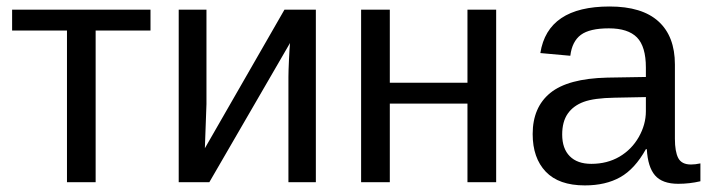

<svg xmlns="http://www.w3.org/2000/svg" viewBox="-20 -558 2165 588"><path d="M17.1 -528.3V-464.4H185.1V0H272.9V-464.4H440.9V-528.3Z M612.3 -528.3H527.3V0H621.1L868.2 -426.3C867.2 -416.2 866.1 -399.3 865 -375.5C863.9 -351.7 863.3 -334 863.3 -322.3V0H947.3V-528.3H851.1L607.4 -104L612.3 -239.3Z M1173.8 -528.3H1085.9V0H1173.8V-240.7H1411.6V0H1499.5V-528.3H1411.6V-304.7H1173.8Z M1771 9.8C1813.6 9.8 1849.9 1.4 1879.6 -15.4C1909.4 -32.1 1935.5 -60.7 1958 -101.1H1960.9C1962.9 -64.6 1971.3 -37.8 1986.1 -20.8C2000.9 -3.7 2024.6 4.9 2057.1 4.9C2080.2 4.9 2102.9 2.3 2125 -2.9V-57.6C2114.3 -55.3 2104.7 -54.2 2096.2 -54.2C2077 -54.2 2064 -60.8 2057.1 -74C2050.3 -87.2 2046.9 -106.8 2046.9 -132.8V-360.4C2046.9 -418 2030.1 -462 1996.6 -492.4C1963.1 -522.9 1913.1 -538.1 1846.7 -538.1C1720.4 -538.1 1649.7 -490.6 1634.8 -395.5L1726.6 -387.2C1730.1 -416.5 1740.9 -437.8 1758.8 -451.2C1776.7 -464.5 1805.3 -471.2 1844.7 -471.2C1883.8 -471.2 1912.4 -461.9 1930.7 -443.4C1948.9 -424.8 1958 -394 1958 -351.1V-322.3L1839.4 -320.3C1759.3 -318.4 1701.3 -302.7 1665.3 -273.4C1629.3 -244.1 1611.3 -202.1 1611.3 -147.5C1611.3 -98.6 1624.7 -60.2 1651.4 -32.2C1678.1 -4.2 1717.9 9.8 1771 9.8ZM1791 -56.2C1762.4 -56.2 1740.3 -64 1724.9 -79.6C1709.4 -95.2 1701.7 -117.4 1701.7 -146C1701.7 -172.4 1707.4 -193.7 1718.8 -210C1730.1 -226.2 1746.5 -238.3 1767.8 -246.1C1789.1 -253.9 1820.5 -258.1 1861.8 -258.8L1958 -260.7V-217.3C1958 -190.3 1950.8 -164 1936.3 -138.4C1921.8 -112.9 1902 -92.8 1877 -78.1C1851.9 -63.5 1823.2 -56.2 1791 -56.2Z"/></svg>

Font: Arimo
Style: Regular
Weight: 400
Designer: Steve Matteson
Foundry: Monotype Imaging Inc.
Version: Version 1.32